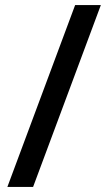

<svg xmlns="http://www.w3.org/2000/svg" viewBox="-20 -734 424 754"><path d="M376 -714 110 0H9L275 -714Z"/></svg>

Font: Noto Sans Arabic Med
Style: Regular
Weight: 500
Designer: Monotype Design Team, Nadine Chahine, Nizar Qandah and Khaled Hosny
Foundry: Monotype Imaging Inc.
Version: Version 2.012; ttfautohint (v1.8.4.7-5d5b)